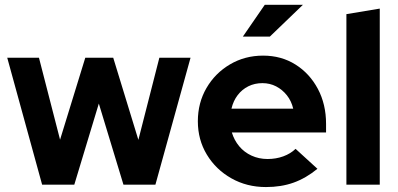

<svg xmlns="http://www.w3.org/2000/svg" viewBox="-20 -758 1632 788"><path d="M152.9 0 9.7 -521H139.9L226.5 -184.7L330 -521H444.7L547.9 -184L634 -521H762L617.8 0H486.7L385.6 -333L284.9 0Z M1071.4 9.7Q993 9.7 929.5 -26.2Q866 -62.1 829 -123.3Q792 -184.4 792 -260.3Q792 -335.9 827.5 -396.9Q863 -457.9 924 -493.8Q985 -529.7 1059.7 -529.7Q1134.6 -529.7 1192.7 -493.1Q1250.9 -456.5 1284.5 -393.3Q1318.2 -330.2 1318.2 -249.6V-214.4H931.5Q941.1 -182.6 961.6 -157.9Q982.1 -133.2 1012.3 -119.3Q1042.6 -105.4 1078 -105.4Q1112.7 -105.4 1142.6 -116.3Q1172.4 -127.2 1193.1 -147.1L1282.8 -65.2Q1235 -26.3 1184.5 -8.3Q1134 9.7 1071.4 9.7ZM929.9 -312H1183.4Q1176 -343.4 1157.5 -366.8Q1139 -390.1 1113.3 -403.5Q1087.6 -416.8 1057 -416.8Q1025.5 -416.8 999.5 -404Q973.5 -391.1 955.6 -367.8Q937.6 -344.4 929.9 -312ZM976.8 -607.9 1066.6 -738.2H1223.1L1087.6 -607.9Z M1401.7 0V-700L1538.6 -722.7V0Z"/></svg>

Font: Red Hat Display
Style: Regular
Weight: 300
Designer: Pentagram, MCKL
Foundry: Pentagram, MCKL
Version: Version 1.023